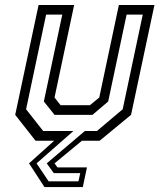

<svg xmlns="http://www.w3.org/2000/svg" viewBox="-20 -560 634 764"><path d="M157 184.5 95.5 90 195.5 0H121.5L40.5 -103L133.5 -540H275L197 -172L221 -141.5H338L375 -172L453 -540H594.5L501.5 -103L376.5 0H306L197 90L208.5 106H326L309.5 184.5ZM173.5 161.5H292.2L299.2 129H194L166 90L317.8 -38.8H365.8L468.2 -125.2L548 -501.8H483.8L410.5 -156.2L348 -103H197L154.5 -156.2L227.8 -501.8H163.5L83.8 -125.2L151.8 -38.8H272.2L125.5 90Z"/></svg>

Font: Tourney Thin
Style: Italic
Weight: 100
Italic angle: -12°
Designer: Tyler Finck
Foundry: Etcetera Type Co
Version: Version 1.015